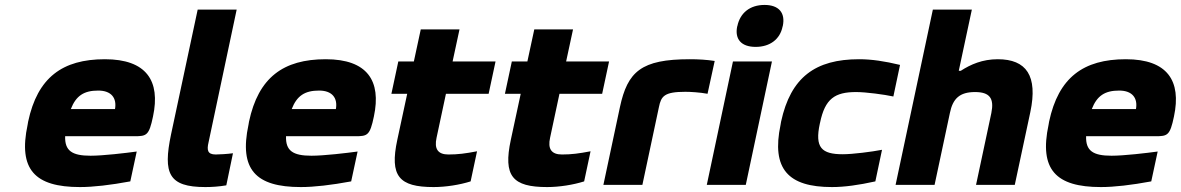

<svg xmlns="http://www.w3.org/2000/svg" viewBox="-20 -749 4785 778"><path d="M600 -277C631 -422 573 -509 405 -509C233 -509 132 -435 94 -256L92 -244C53 -62 121 9 304 9C358 9 427 1 508 -14L534 -135C490 -129 398 -118 347 -118C272 -118 242 -138 244 -197H525C574 -197 584 -200 600 -277ZM267 -307C288 -361 320 -382 378 -382C431 -382 454 -352 446 -307Z M854 -123C820 -123 818 -142 825 -172L939 -710H781L673 -204C640 -46 663 9 812 9C839 9 868 7 897 2L924 -128C903 -125 867 -123 854 -123Z M1495 -277C1526 -422 1468 -509 1300 -509C1128 -509 1027 -435 989 -256L987 -244C948 -62 1016 9 1199 9C1253 9 1322 1 1403 -14L1429 -135C1385 -129 1293 -118 1242 -118C1167 -118 1137 -138 1139 -197H1420C1469 -197 1479 -200 1495 -277ZM1162 -307C1183 -361 1215 -382 1273 -382C1326 -382 1349 -352 1341 -307Z M1797 -123C1754 -123 1739 -146 1749 -191L1787 -369H1960L1988 -500H1814L1842 -630H1685L1657 -500H1594L1566 -369H1630L1590 -183C1558 -35 1597 9 1737 9C1786 9 1843 0 1887 -14L1913 -136C1866 -127 1836 -123 1797 -123Z M2257 -123C2214 -123 2199 -146 2209 -191L2247 -369H2420L2448 -500H2274L2302 -630H2145L2117 -500H2054L2026 -369H2090L2050 -183C2018 -35 2057 9 2197 9C2246 9 2303 0 2347 -14L2373 -136C2326 -127 2296 -123 2257 -123Z M2757 -377C2776 -377 2815 -375 2847 -369L2876 -502C2844 -507 2810 -509 2775 -509C2578 -509 2523 -459 2492 -315L2425 0H2583L2650 -315C2659 -359 2671 -377 2757 -377Z M2950 -500 2844 0H3002L3108 -500ZM2967 -641C2957 -591 2983 -559 3042 -559C3101 -559 3141 -591 3151 -641L3152 -644C3163 -697 3136 -729 3078 -729C3018 -729 2979 -696 2968 -644Z M3145 -256 3143 -244C3105 -64 3174 9 3351 9C3402 9 3459 1 3527 -14L3554 -142C3513 -134 3435 -124 3395 -124C3309 -124 3281 -151 3302 -248L3303 -252C3323 -349 3363 -376 3449 -376C3489 -376 3563 -366 3600 -358L3627 -486C3565 -501 3512 -509 3461 -509C3284 -509 3184 -436 3145 -256Z M3760 -710 3609 0H3767L3829 -291C3841 -350 3869 -376 3931 -376C3991 -376 4009 -350 3997 -291L3935 0H4092L4155 -295C4186 -442 4139 -509 4023 -509C3961 -509 3913 -488 3873 -462H3865L3918 -710Z M4737 -277C4768 -422 4710 -509 4542 -509C4370 -509 4269 -435 4231 -256L4229 -244C4190 -62 4258 9 4441 9C4495 9 4564 1 4645 -14L4671 -135C4627 -129 4535 -118 4484 -118C4409 -118 4379 -138 4381 -197H4662C4711 -197 4721 -200 4737 -277ZM4404 -307C4425 -361 4457 -382 4515 -382C4568 -382 4591 -352 4583 -307Z"/></svg>

Font: LT Wave Text Black Italic
Style: Regular
Weight: 900
Designer: Daniel Lyons
Version: Version 2.5 (Glyphs App)